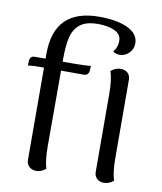

<svg xmlns="http://www.w3.org/2000/svg" viewBox="-84 -809 747 887"><g transform="rotate(10 289.5 -365.0)"><path d="M401 -595Q420 -616 420 -647Q420 -678 388.5 -692.5Q357 -707 311 -707Q254 -707 225.5 -683.5Q197 -660 188 -620.5Q179 -581 179 -518V-507H241Q255 -507 276 -508Q297 -509 311 -510L310 -488Q309 -478 303 -471.5Q297 -465 288 -465H179V-114Q179 -42 191 -7Q171 11 146 11Q126 11 113 -1Q100 -13 100 -33L99 -465H84Q43 -465 24 -462L25 -485Q26 -496 32 -501.5Q38 -507 48 -507H99V-531Q99 -741 311 -741Q394 -741 444.5 -717Q495 -693 495 -648Q495 -621 476 -602.5Q457 -584 433 -584Q412 -584 401 -595ZM509 -7Q488 11 463 11Q443 11 430.5 -1Q418 -13 418 -33L417 -396Q417 -465 404 -503Q425 -521 450 -521Q470 -521 482.5 -509.5Q495 -498 495 -477L496 -114Q496 -41 509 -7Z"/></g></svg>

Font: Arima Madurai
Style: Regular
Weight: 400
Designer: Joana Correia and Natanael Gama
Foundry: NDISCOVER
Version: Version 1.019